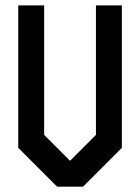

<svg xmlns="http://www.w3.org/2000/svg" viewBox="-20 -704 528 724"><path d="M341.8 -683.6H439.5V-146.5L293 0H195.3L48.8 -146.5V-683.6H146.5V-195.3L244.1 -97.7L341.8 -195.3Z"/></svg>

Font: BabelStone Runic Long Branch
Style: Regular
Weight: 400
Designer: Andrew West
Foundry: BabelStone
Version: Version 3.002 March 14, 2022